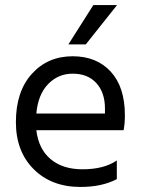

<svg xmlns="http://www.w3.org/2000/svg" viewBox="-20 -736 562 761"><path d="M443 -26Q384 5 299 5Q184 5 113.5 -65.5Q43 -136 43 -252Q43 -373 106 -443Q169 -513 268 -513Q363 -513 419 -452Q475 -391 475 -279Q475 -247 470 -220H124Q133 -145 181 -105Q229 -65 307 -65Q392 -65 443 -100ZM268 -444Q211 -444 171 -403Q131 -362 124 -286H396V-306Q396 -369 362 -406.5Q328 -444 268 -444ZM320 -560H251L350 -716H444Z"/></svg>

Font: Hind Guntur
Style: Regular
Weight: 400
Version: Version 1.000;PS 1.0;hotconv 1.0.86;makeotf.lib2.5.63406; tt